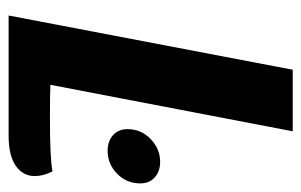

<svg xmlns="http://www.w3.org/2000/svg" viewBox="-147 -553 700 446"><g transform="rotate(90 203.0 -330.0)"><path d="M177 -97Q203 -96 255 -96Q350 -96 378 -102Q389 -81 389 -61Q389 -33 365 -16.5Q341 0 295 0H16L142 -660H285ZM406 -306Q406 -274 383.5 -252Q361 -230 330 -230Q308 -230 294 -242.5Q280 -255 280 -276Q280 -308 303 -330Q326 -352 356 -352Q378 -352 392 -339.5Q406 -327 406 -306Z"/></g></svg>

Font: Sansita Medium Italic
Style: Regular
Weight: 500
Italic angle: -11°
Designer: Pablo Cosgaya
Foundry: Omnibus-Type
Version: Version 1.006